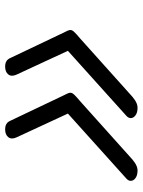

<svg xmlns="http://www.w3.org/2000/svg" viewBox="78 -632 568 765"><g transform="rotate(-90 362.5 -250.0)"><path d="M57 13Q44 12 34.5 5Q25 -2 24 -12Q23 -22 33 -31L292 -264L197 -469Q188 -489 198 -501.5Q208 -514 229 -514Q242 -514 250.5 -509Q259 -504 264 -492L363 -284Q369 -272 372 -265.5Q375 -259 375 -254Q375 -247 367 -238.5Q359 -230 341 -215L109 -7Q95 5 82.5 10Q70 15 57 13ZM307 13Q294 12 284.5 5Q275 -2 274 -12Q273 -22 283 -31L542 -264L447 -469Q438 -489 448 -501.5Q458 -514 479 -514Q492 -514 500.5 -509Q509 -504 514 -492L613 -284Q619 -272 622 -265.5Q625 -259 625 -254Q625 -247 617 -238.5Q609 -230 591 -215L359 -7Q345 5 332.5 10Q320 15 307 13Z"/></g></svg>

Font: Playwrite CO Light
Style: Regular
Weight: 300
Version: Version 1.002